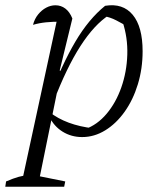

<svg xmlns="http://www.w3.org/2000/svg" viewBox="-41 -511 602 727"><path d="M270 8Q229 8 196 -12.5Q163 -33 146 -69V-87Q209 -37 313 -25L281 -22Q327 -38 362.5 -80Q398 -122 418.5 -180.5Q439 -239 441 -304Q443 -369 423 -429L446 -408Q422 -422 399 -434Q376 -446 348 -451L372 -454Q316 -418 263.5 -336.5Q211 -255 161 -124L144 -137Q194 -268 244.5 -353.5Q295 -439 357 -489Q424 -500 461.5 -455Q499 -410 499 -317Q499 -251 481 -192Q463 -133 431 -88Q399 -43 357.5 -17.5Q316 8 270 8ZM-21 196 -18 176Q10 164 30 158.5Q50 153 77 150L206 176L202 196ZM38 196 180 -460 190 -429Q159 -429 133.5 -426.5Q108 -424 84 -417Q90 -440 103.5 -456.5Q117 -473 134 -482Q151 -491 169 -491Q190 -491 206.5 -478.5Q223 -466 233 -441L185 -244L191 -241L102 196Z"/></svg>

Font: Piazzolla 8pt ExtraLight
Style: Italic
Weight: 250
Italic angle: -11.3°
Designer: Juan Pablo del Peral
Foundry: Huerta Tipografica
Version: Version 2.001